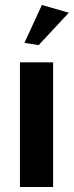

<svg xmlns="http://www.w3.org/2000/svg" viewBox="-20 -750 296 770"><path d="M148 -730 256 -699 135 -569 78 -578ZM193 -500V0H60V-500Z"/></svg>

Font: ArsenalBold
Style: Bold
Weight: 700
Designer: Andrij Shevchenko
Foundry: Stairsfor.com
Version: Version 1.000